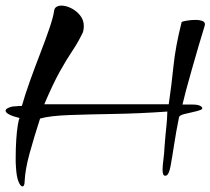

<svg xmlns="http://www.w3.org/2000/svg" viewBox="-22 -619 751 685"><path d="M58 46Q51 46 44 29Q37 12 35 -22Q34 -31 34 -40Q34 -49 34 -59Q34 -91 36 -121Q38 -151 41.5 -172.5Q45 -194 48 -198Q26 -203 12 -210Q-2 -217 -2 -224Q-2 -233 22 -239Q28 -239 36.5 -240Q45 -241 56 -241Q67 -280 84.5 -329Q102 -378 121 -427Q140 -476 154 -517Q168 -558 171 -580Q172 -590 179.5 -594.5Q187 -599 197 -599Q213 -599 231.5 -590Q250 -581 263.5 -564.5Q277 -548 277 -526Q277 -519 275.5 -510.5Q274 -502 269 -494Q254 -464 234.5 -435Q215 -406 191 -363Q167 -320 136 -247H580Q590 -315 597 -384Q604 -453 626 -540Q626 -542 642.5 -545Q659 -548 676 -548Q691 -548 701.5 -543.5Q712 -539 708 -526Q699 -498 687 -456.5Q675 -415 662.5 -371.5Q650 -328 641 -294Q632 -260 629 -246Q643 -246 666 -246Q689 -246 697 -238Q704 -231 694 -227Q684 -223 667.5 -219.5Q651 -216 635.5 -212Q620 -208 617 -202Q606 -148 599 -102Q592 -56 586.5 -26.5Q581 3 572 7Q570 8 567 8Q558 8 558 -13Q558 -27 561 -49.5Q564 -72 565 -95Q567 -121 568.5 -137.5Q570 -154 572 -172Q574 -190 575 -221Q476 -214 385 -212.5Q294 -211 225 -208.5Q156 -206 121 -196Q99 -128 83.5 -71.5Q68 -15 66 26Q66 46 58 46Z"/></svg>

Font: Grechen Fuemen
Style: Regular
Weight: 400
Designer: Robert E. Leuschke
Foundry: Robert E. Leuschke
Version: Version 1.010; ttfautohint (v1.8.3)